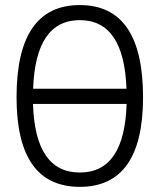

<svg xmlns="http://www.w3.org/2000/svg" viewBox="-20 -723 626 753"><path d="M293 9.8Q44.9 9.8 44.9 -341.8Q44.9 -703.1 293 -703.1Q541 -703.1 541 -341.8Q541 9.8 293 9.8ZM293 -644Q119.6 -644 109.9 -375H476.1Q466.3 -644 293 -644ZM293 -46.4Q468.3 -46.4 476.6 -315.4H109.4Q117.7 -46.4 293 -46.4Z"/></svg>

Font: Caskaydia Cove Light
Style: Regular
Weight: 300
Monospace: yes
Designer: Aaron Bell
Foundry: Saja Typeworks
Version: Version 4.300; ttfautohint (v1.8.3)